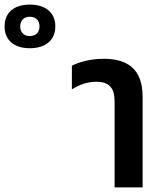

<svg xmlns="http://www.w3.org/2000/svg" viewBox="-292 -816 710 836"><path d="M-162 -606C-95 -606 -51 -640 -51 -701C-51 -762 -95 -796 -162 -796C-230 -796 -272 -762 -272 -701C-272 -640 -230 -606 -162 -606ZM-162 -659C-189 -659 -204 -676 -204 -701C-204 -726 -189 -743 -162 -743C-135 -743 -120 -726 -120 -701C-120 -676 -135 -659 -162 -659ZM207 0H329V-395C329 -518 260 -560 160 -560C96 -560 47 -543 21 -530V-427C52 -446 86 -460 127 -460C184 -460 207 -433 207 -373Z"/></svg>

Font: Noto Sans Thai SemiCondensed Semi
Style: Regular
Weight: 600
Width: 4
Designer: Monotype Design Team
Foundry: Monotype Imaging Inc.
Version: Version 1.901